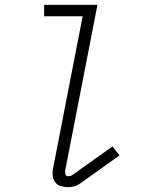

<svg xmlns="http://www.w3.org/2000/svg" viewBox="-20 -760 590 792"><path d="M261 12Q245 12 230.5 7.5Q216 3 207.5 -8.5Q199 -20 197.5 -35.5Q196 -51 199 -66L321 -693H162V-740H382L249 -57Q247 -49 250 -41Q253 -33 261 -33Q265 -33 269.5 -34Q274 -35 277 -37L444 -156L473 -119L306 0Q295 7 283.5 9.5Q272 12 261 12Z"/></svg>

Font: Lode Dark
Style: Italic
Weight: 400
Italic angle: -11°
Monospace: yes
Designer: Belleve Invis
Foundry: Belleve Invis
Version: Version 29.2.0; ttfautohint (v1.8.3)